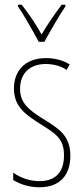

<svg xmlns="http://www.w3.org/2000/svg" viewBox="-20 -783 352 813"><path d="M144 -606H168C194 -653 228 -713 257 -756V-763H241C207 -717 182 -681 156 -637C132 -681 98 -730 72 -763H56V-756C78 -725 117 -656 144 -606ZM278 -123C278 -210 228 -239 162 -280C98 -320 65 -349 65 -407C65 -475 109 -512 174 -512C206 -512 240 -503 262 -487L275 -510C249 -527 213 -537 175 -537C82 -537 39 -479 39 -408C39 -330 90 -296 157 -254C216 -217 251 -195 251 -125C251 -56 217 -16 147 -16C105 -16 65 -31 36 -52V-21C59 -6 98 10 147 10C235 10 278 -43 278 -123Z"/></svg>

Font: Noto Sans Sinhala ExtraCondensed Thin
Style: Regular
Weight: 100
Width: 2
Designer: Jelle Bosma - Monotype Design Team
Foundry: Monotype Imaging Inc.
Version: Version 2.006